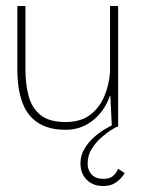

<svg xmlns="http://www.w3.org/2000/svg" viewBox="-20 -424 470 642"><path d="M199 10Q162 10 134.5 0Q107 -10 88.5 -28Q70 -46 59 -71Q48 -96 43 -126.5Q38 -157 38 -192V-404H65V-192Q65 -142 76 -102Q87 -62 116 -39Q145 -16 199 -16Q250 -16 281.5 -40Q313 -64 329 -102.5Q345 -141 348 -184V-404H375V0H354L349 -103H347Q341 -84 329 -64.5Q317 -45 298.5 -28Q280 -11 255 -0.5Q230 10 199 10ZM325 198Q301 198 284 188Q267 178 258 161Q249 144 249 123Q249 97 261 76Q273 55 291 38Q309 21 327.5 10Q346 -1 358 -7Q370 -13 370 -13V0Q370 0 355.5 8.5Q341 17 321.5 33.5Q302 50 287.5 72.5Q273 95 273 123Q273 145 286.5 159.5Q300 174 325 174Q346 174 356.5 165.5Q367 157 371 148.5Q375 140 375 140L397 155Q397 155 389.5 165.5Q382 176 366 187Q350 198 325 198Z"/></svg>

Font: Darker Grotesque Light
Style: Regular
Weight: 300
Designer: Gabriel Lam
Foundry: TypeRant
Version: Version 1.000;gftools[0.9.28]